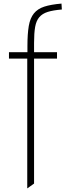

<svg xmlns="http://www.w3.org/2000/svg" viewBox="-20 -831 366 1071"><path d="M132 -504H30V-540H133V-574Q133 -642 140.5 -686Q148 -730 169 -756Q190 -782 227 -794Q264 -806 323 -811L325 -778Q276 -774 246 -764.5Q216 -755 199 -735Q182 -715 176 -680.5Q170 -646 170 -592V-540H298V-504H170V193L132 220Z"/></svg>

Font: Encode Sans Narrow
Style: Thin
Weight: 250
Designer: Pablo Impallari, Andres Torresi
Foundry: Pablo Impallari, Andres Torresi
Version: Version 1.000; ttfautohint (v1.00) -l 8 -r 50 -G 200 -x 14 -